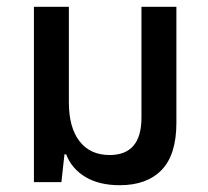

<svg xmlns="http://www.w3.org/2000/svg" viewBox="-20 -537 612 566"><path d="M333 9Q272 9 231.5 -15.5Q191 -40 175 -82H170L161 0H80V-517H183V-236Q183 -161 214.5 -120.5Q246 -80 303 -80Q397 -80 397 -190V-517H500V-175Q500 -81 456.5 -36Q413 9 333 9Z"/></svg>

Font: Noto Sans Thai UI SemCond Med
Style: Regular
Weight: 500
Width: 4
Designer: Monotype Design Team
Foundry: Monotype Imaging Inc.
Version: Version 2.000; ttfautohint (v1.8.4.7-5d5b)